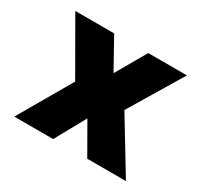

<svg xmlns="http://www.w3.org/2000/svg" viewBox="-117 -682 874 834"><g transform="rotate(30 320.0 -265.0)"><path d="M235 0H40L193 -264L40 -530H235L319 -379L406 -530H600L440 -264L600 0H406L319 -152Z"/></g></svg>

Font: Be Vietnam Black
Style: Regular
Weight: 900
Designer: Lam Bao; Tony Le; Vietanh Nguyen
Foundry: Yellow Type Foundry
Version: Version 5.000